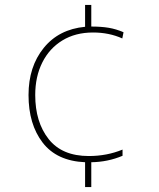

<svg xmlns="http://www.w3.org/2000/svg" viewBox="-20 -744 640 774"><path d="M323 -90Q209 -95 152 -169Q95 -243 95 -361Q95 -475 156 -550.5Q217 -626 323 -636V-724H348V-637Q388 -637 418 -632Q448 -627 478 -614L473 -589Q420 -613 355 -613Q284 -613 231.5 -581Q179 -549 150.5 -492Q122 -435 122 -361Q122 -252 176 -183.5Q230 -115 338 -115Q411 -115 474 -141V-116Q415 -91 348 -90V10H323Z"/></svg>

Font: Noto Sans Mono UI Thin
Style: Regular
Weight: 250
Monospace: yes
Designer: Monotype Design team
Foundry: Monotype Imaging Inc.
Version: Version 1.000